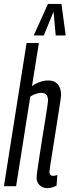

<svg xmlns="http://www.w3.org/2000/svg" viewBox="-25 -962 359 992"><path d="M230.6 -73.8Q230.6 -64 235.1 -58.8Q239.7 -53.5 251.2 -53.5Q255 -53.5 259.9 -54.5Q264.7 -55.5 271.3 -58.3L267.2 -3Q255.3 3.3 243.6 6.6Q231.9 10 219.6 10Q203.4 10 190.8 3Q178.3 -4 171.2 -16.2Q164.2 -28.4 164.2 -44.1Q164.2 -53.7 168.4 -84.6Q172.6 -115.5 179.5 -158.9Q186.3 -202.2 193.7 -249.3Q201.1 -296.3 208 -338.4Q214.9 -380.4 219 -408.5Q223.2 -436.6 223.2 -442Q223.2 -459.4 215.9 -470.9Q208.6 -482.3 187 -482.3Q179.9 -482.3 169.8 -479.8Q159.7 -477.2 149.6 -472.9Q139.5 -468.7 131.4 -462.5L58.3 0H-4.7L112.3 -740H176L140.3 -517.6Q153.8 -527.1 167.7 -533.3Q181.7 -539.6 196 -542.9Q210.3 -546.2 223.5 -546.2Q247.4 -546.2 261.9 -536.6Q276.5 -527 283.4 -510.2Q290.4 -493.5 290.4 -470.4Q290.4 -463.8 286 -434Q281.6 -404.3 274.7 -361.2Q267.8 -318 260.5 -270.8Q253.1 -223.6 246.2 -180.7Q239.3 -137.9 234.9 -108.9Q230.6 -79.9 230.6 -73.8ZM149.3 -778.8 222.8 -941.7H292.5L314.5 -778.8H262.9L251.6 -901.8L201.5 -778.8Z"/></svg>

Font: Georama ExtraCondensed Thin
Style: Italic
Weight: 100
Width: 2
Italic angle: -9°
Designer: Jean-Baptiste Levee
Foundry: Production Type
Version: Version 1.001